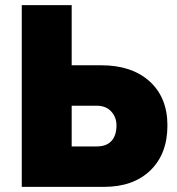

<svg xmlns="http://www.w3.org/2000/svg" viewBox="-20 -730 693 750"><path d="M65 0V-710H260V-475H376Q495 -475 564.5 -412Q634 -349 634 -240Q634 -129 567.5 -64.5Q501 0 386 0ZM260 -158H358Q396 -158 415.5 -179.5Q435 -201 435 -240Q435 -272 414.5 -294.5Q394 -317 358 -317H260Z"/></svg>

Font: Raleway-v4020 Black
Style: Regular
Weight: 900
Designer: Matt McInerney, Pablo Impallari, Rodrigo Fuenzalida
Foundry: Matt McInerney, Pablo Impallari, Rodrigo Fuenzalida
Version: Version 4.020;PS 004.020;hotconv 1.0.88;makeotf.lib2.5.64775